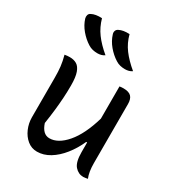

<svg xmlns="http://www.w3.org/2000/svg" viewBox="-193 -935 986 1068"><g transform="rotate(30 300.0 -401.0)"><path d="M325 -813Q338 -763 367.5 -723.5Q397 -684 445 -644Q435 -637 423.5 -634Q412 -631 400 -631Q384 -631 369 -634.5Q354 -638 340 -647Q308 -667 282 -698Q256 -729 245 -765Q241 -776 244.5 -786.5Q248 -797 259 -802Q283 -815 325 -813ZM148 -813Q162 -763 191 -723.5Q220 -684 268 -644Q258 -637 246.5 -634Q235 -631 223 -631Q207 -631 192 -634.5Q177 -638 163 -647Q131 -667 105 -698Q79 -729 68 -765Q65 -776 68 -786.5Q71 -797 82 -802Q106 -815 148 -813ZM102 -536Q128 -536 146.5 -525Q165 -514 175.5 -485Q186 -456 186 -403Q186 -360 183.5 -321.5Q181 -283 176.5 -242Q172 -201 164 -149Q184 -88 228 -88Q283 -88 335.5 -149Q388 -210 422 -326V-533Q429 -534 434.5 -534.5Q440 -535 447 -535Q482 -535 497 -519.5Q512 -504 512 -472V-93Q512 -35 527 0Q520 1 513 2.5Q506 4 499 4Q467 4 444.5 -21.5Q422 -47 422 -111V-173H416Q393 -121 359.5 -79Q326 -37 286.5 -13Q247 11 205 11Q170 11 143 -11Q116 -33 101 -68Q86 -103 86 -141V-394Q86 -435 82.5 -465.5Q79 -496 69 -533Q87 -536 102 -536Z"/></g></svg>

Font: Recursive Mn Csl St
Style: Regular
Weight: 400
Monospace: yes
Version: Version 1.079;hotconv 1.0.112;makeotfexe 2.5.65598; ttfautoh